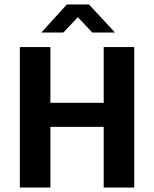

<svg xmlns="http://www.w3.org/2000/svg" viewBox="-20 -841 692 861"><path d="M69 0V-630H206V-380H445V-630H582V0H445V-272H206V0ZM280 -821H379L496 -695H394L329 -764L264 -695H165Z"/></svg>

Font: Mukta Malar
Style: Bold
Weight: 700
Designer: Aadarsh Rajan, Girish Dalvi, Yashodeep Gholap
Foundry: Ek Type
Version: Version 2.538;PS 1.000;hotconv 16.6.51;makeotf.lib2.5.65220;